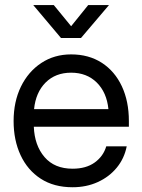

<svg xmlns="http://www.w3.org/2000/svg" viewBox="-20 -748 576 779"><path d="M274.4 11.7Q198.7 11.7 145.3 -22.9Q91.8 -57.6 63.5 -118.4Q35.2 -179.2 35.2 -256.8Q35.2 -335.4 64.9 -396.5Q94.7 -457.5 147.5 -492.4Q200.2 -527.3 268.6 -527.3Q340.3 -527.3 393.1 -493.2Q445.8 -459 474.4 -397.9Q502.9 -336.9 502.9 -256.8V-233.9H117.2Q120.1 -158.2 160.6 -110.8Q201.2 -63.5 274.4 -63.5Q329.6 -63.5 364.5 -88.9Q399.4 -114.3 411.1 -154.3H494.1Q484.4 -105 453.6 -67.6Q422.9 -30.3 376.7 -9.3Q330.6 11.7 274.4 11.7ZM118.2 -305.2H419.9Q413.1 -373 372.6 -413.1Q332 -453.1 268.6 -453.1Q205.1 -453.1 165 -413.1Q125 -373 118.2 -305.2ZM198.2 -727.5 268.6 -641.6 337.9 -727.5H421.9V-727.1L308.6 -593.8H227.5L115.2 -727.1V-727.5Z"/></svg>

Font: Inter Display
Style: Regular
Weight: 400
Designer: Rasmus Andersson
Foundry: rsms
Version: Version 4.001;git-9221beed3